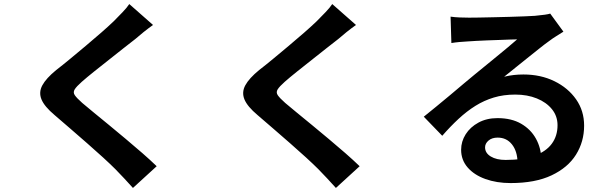

<svg xmlns="http://www.w3.org/2000/svg" viewBox="-20 -844 3020 946"><path d="M734 -721Q710 -704 687 -685.5Q664 -667 647 -652Q622 -633 587.5 -605.5Q553 -578 515.5 -548.5Q478 -519 443 -491Q408 -463 383 -441Q357 -418 348 -403.5Q339 -389 348.5 -375Q358 -361 385 -337Q407 -318 441.5 -290Q476 -262 516.5 -228.5Q557 -195 599.5 -159.5Q642 -124 681.5 -89.5Q721 -55 752 -25L635 82Q593 35 548 -11Q525 -34 488.5 -67.5Q452 -101 409.5 -138Q367 -175 325 -211.5Q283 -248 249 -277Q199 -319 184.5 -354Q170 -389 188.5 -423.5Q207 -458 257 -499Q287 -522 325 -553.5Q363 -585 403 -618.5Q443 -652 479 -683.5Q515 -715 540 -739Q562 -761 584 -784Q606 -807 617 -824Z M1734 -721Q1710 -704 1687 -685.5Q1664 -667 1647 -652Q1622 -633 1587.5 -605.5Q1553 -578 1515.5 -548.5Q1478 -519 1443 -491Q1408 -463 1383 -441Q1357 -418 1348 -403.5Q1339 -389 1348.5 -375Q1358 -361 1385 -337Q1407 -318 1441.5 -290Q1476 -262 1516.5 -228.5Q1557 -195 1599.5 -159.5Q1642 -124 1681.5 -89.5Q1721 -55 1752 -25L1635 82Q1593 35 1548 -11Q1525 -34 1488.5 -67.5Q1452 -101 1409.5 -138Q1367 -175 1325 -211.5Q1283 -248 1249 -277Q1199 -319 1184.5 -354Q1170 -389 1188.5 -423.5Q1207 -458 1257 -499Q1287 -522 1325 -553.5Q1363 -585 1403 -618.5Q1443 -652 1479 -683.5Q1515 -715 1540 -739Q1562 -761 1584 -784Q1606 -807 1617 -824Z M2200 -762Q2221 -759 2245 -758Q2269 -757 2291 -757Q2307 -757 2339 -757.5Q2371 -758 2411.5 -759Q2452 -760 2492 -761Q2532 -762 2564.5 -763.5Q2597 -765 2615 -766Q2646 -769 2664 -771.5Q2682 -774 2691 -777L2756 -688Q2739 -677 2721 -666Q2703 -655 2686 -642Q2666 -628 2638 -605.5Q2610 -583 2578.5 -558Q2547 -533 2517.5 -509Q2488 -485 2464 -466Q2489 -472 2512 -474.5Q2535 -477 2559 -477Q2644 -477 2711.5 -444Q2779 -411 2818.5 -354.5Q2858 -298 2858 -225Q2858 -146 2818 -82Q2778 -18 2697.5 20Q2617 58 2496 58Q2427 58 2371.5 38Q2316 18 2284 -19Q2252 -56 2252 -106Q2252 -147 2274.5 -182.5Q2297 -218 2337.5 -240Q2378 -262 2431 -262Q2500 -262 2547.5 -234.5Q2595 -207 2620.5 -161Q2646 -115 2647 -60L2530 -44Q2529 -99 2502.5 -132.5Q2476 -166 2432 -166Q2404 -166 2387 -151.5Q2370 -137 2370 -118Q2370 -90 2398 -73Q2426 -56 2471 -56Q2556 -56 2613 -76.5Q2670 -97 2698.5 -135.5Q2727 -174 2727 -227Q2727 -272 2699.5 -306Q2672 -340 2625 -359Q2578 -378 2519 -378Q2461 -378 2413 -363.5Q2365 -349 2322.5 -322.5Q2280 -296 2239.5 -258.5Q2199 -221 2159 -175L2068 -269Q2095 -291 2129 -318.5Q2163 -346 2198.5 -376Q2234 -406 2265.5 -432.5Q2297 -459 2319 -477Q2340 -494 2368 -517Q2396 -540 2426 -564.5Q2456 -589 2483 -611.5Q2510 -634 2528 -650Q2513 -650 2489 -649Q2465 -648 2436.5 -647Q2408 -646 2379.5 -645Q2351 -644 2326.5 -642.5Q2302 -641 2286 -640Q2266 -639 2244 -637Q2222 -635 2204 -632Z"/></svg>

Font: Noto Sans KR
Style: Bold
Weight: 700
Designer: Ryoko NISHIZUKA  (kana, bopomofo & ideographs); Paul D. Hunt (Latin, Greek & Cyrillic); Sandoll Communications , Soo-you
Foundry: Adobe
Version: Version 2.004-H2;hotconv 1.0.118;makeotfexe 2.5.65603